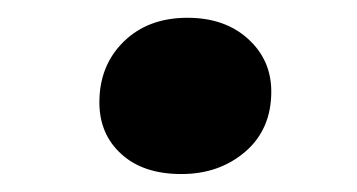

<svg xmlns="http://www.w3.org/2000/svg" viewBox="-20 -417 402 216"><path d="M91.8 -301.8Q91.8 -343.3 119.1 -370.1Q146.5 -397 190.9 -397Q232.9 -397 259 -373.3Q285.2 -349.6 285.2 -314Q285.2 -271.5 255.9 -246.3Q226.6 -221.2 184.1 -221.2Q141.1 -221.2 116.5 -243.7Q91.8 -266.1 91.8 -301.8Z"/></svg>

Font: Literata SemiBold
Style: Italic
Weight: 650
Italic angle: -2.39999°
Designer: Latin by Veronika Burian and Jose Scaglione. Greek by Irene Vlachou. Cyrillic by Vera Evstafieva
Foundry: TypeTogether
Version: Version 3.021